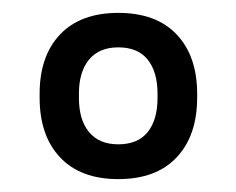

<svg xmlns="http://www.w3.org/2000/svg" viewBox="-20 -671 367 298"><path d="M163.5 -393Q105 -393 73.2 -426.8Q41.5 -460.5 41.5 -519.5V-525.5Q41.5 -584 73.2 -617.5Q105 -651 163.5 -651Q222.5 -651 254.2 -617.5Q286 -584 286 -525.5V-519.5Q286 -460.5 254.2 -426.8Q222.5 -393 163.5 -393ZM163.5 -447Q194 -447 209.2 -466Q224.5 -485 224.5 -519V-525.5Q224.5 -559.5 209.2 -578.5Q194 -597.5 163.5 -597.5Q134 -597.5 118.2 -578.5Q102.5 -559.5 102.5 -525.5V-519Q102.5 -485 118.2 -466Q134 -447 163.5 -447Z"/></svg>

Font: Anek Bangla Medium
Style: Regular
Weight: 400
Version: Version 1.003